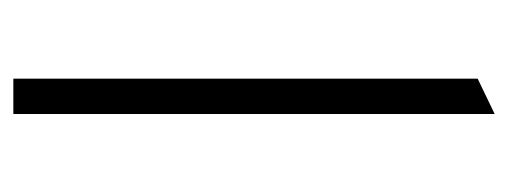

<svg xmlns="http://www.w3.org/2000/svg" viewBox="-257 -505 762 288"><g transform="rotate(90 124.0 -361.0)"><path d="M98 0V-696.5L151 -722V0Z"/></g></svg>

Font: Overpass ExtraLight
Style: Regular
Weight: 250
Designer: Delve Withrington, Dave Bailey, Thomas Jockin
Foundry: Delve Fonts LLC
Version: Version 4.000